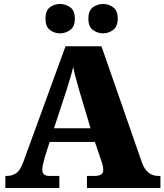

<svg xmlns="http://www.w3.org/2000/svg" viewBox="-20 -947 828 967"><path d="M7 0V-61H14Q40 -61 60.5 -74Q81 -87 97 -130L310 -714H491L695 -128Q708 -93 728.5 -77Q749 -61 777 -61H788V0H418V-61H458Q474 -61 487 -67Q500 -73 500 -92Q500 -106 495.5 -120.5Q491 -135 489 -141L458 -232H230L207 -160Q204 -148 198.5 -127.5Q193 -107 193 -93Q193 -78 201 -69.5Q209 -61 230 -61H279V0ZM252 -301H436L379 -492Q372 -518 363.5 -547.5Q355 -577 349 -610Q341 -578 332 -548.5Q323 -519 315 -493ZM500 -779Q471 -779 448 -796Q425 -813 425 -853Q425 -894 448 -910.5Q471 -927 500 -927Q526 -927 549.5 -910.5Q573 -894 573 -853Q573 -813 549.5 -796Q526 -779 500 -779ZM282 -779Q254 -779 231.5 -796Q209 -813 209 -853Q209 -894 231.5 -910.5Q254 -927 282 -927Q310 -927 333.5 -910.5Q357 -894 357 -853Q357 -813 333.5 -796Q310 -779 282 -779Z"/></svg>

Font: Noto Serif Myanmar Black
Style: Regular
Weight: 900
Designer: Ben Mitchell and the Monotype Design Team
Foundry: Monotype Imaging Inc.
Version: Version 2.106; ttfautohint (v1.8.4.7-5d5b)